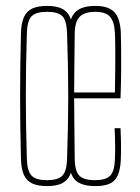

<svg xmlns="http://www.w3.org/2000/svg" viewBox="-20 -625 474 650"><path d="M139 5Q107.5 5 88.5 -4.2Q69.5 -13.5 60.8 -33.2Q52 -53 51 -85Q49.5 -138.5 48.8 -192.2Q48 -246 48 -299.5Q48 -353 48.8 -406.8Q49.5 -460.5 51 -514Q52 -546.5 60.8 -566.5Q69.5 -586.5 88.5 -595.8Q107.5 -605 139 -605Q170.5 -605 189.5 -595.8Q208.5 -586.5 217.2 -566.5Q226 -546.5 227 -514Q228.5 -460.5 229.2 -406.8Q230 -353 230 -299.5Q230 -246 229.2 -192.2Q228.5 -138.5 227 -85Q226 -53 217.2 -33.2Q208.5 -13.5 189.5 -4.2Q170.5 5 139 5ZM139 -15Q175 -15 190.2 -29.5Q205.5 -44 207 -85Q209 -148.5 210 -200Q211 -251.5 211 -299.5Q211 -347.5 210 -399Q209 -450.5 207 -514Q205.5 -556 190.8 -570.5Q176 -585 139 -585Q102.5 -585 87.5 -570.5Q72.5 -556 71 -514Q69 -450.5 68.2 -399Q67.5 -347.5 67.5 -299.5Q67.5 -251.5 68.2 -200Q69 -148.5 71 -85Q72.5 -44 87.8 -29.5Q103 -15 139 -15ZM303 5Q254.5 5 234.2 -16Q214 -37 213 -85Q212 -138.5 211.5 -192.2Q211 -246 211 -299.5Q211 -353 211.5 -406.8Q212 -460.5 213 -514Q214 -563 235 -584Q256 -605 303 -605Q347.5 -605 367.2 -584Q387 -563 389 -514Q389.5 -496 390 -465Q390.5 -434 390.2 -390.5Q390 -347 388 -292H231Q231 -245.5 231.8 -196Q232.5 -146.5 233 -85Q234 -44 249.5 -29.5Q265 -15 301 -15Q337 -15 352.2 -29.5Q367.5 -44 369 -85Q370 -107.5 369.8 -133.2Q369.5 -159 368 -191H388Q389.5 -159 389.8 -133Q390 -107 389 -85Q387 -37 369 -16Q351 5 303 5ZM231 -312H369Q370 -356.5 370.2 -395.5Q370.5 -434.5 370.2 -464.8Q370 -495 369 -514Q367 -552.5 352 -568.8Q337 -585 303 -585Q266.5 -585 250.2 -568.8Q234 -552.5 233 -514Q232.5 -455 231.8 -406.5Q231 -358 231 -312Z"/></svg>

Font: Big Shoulders Display Thin Thin
Style: Regular
Weight: 250
Version: Version 2.002